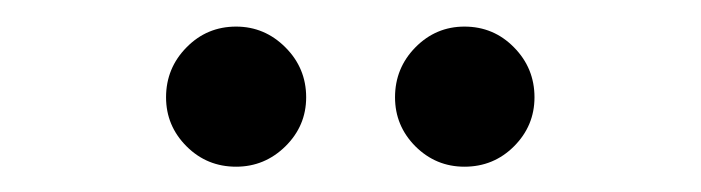

<svg xmlns="http://www.w3.org/2000/svg" viewBox="-20 -972 540 148"><path d="M338 -843.5Q316 -843.5 300.2 -859.2Q284.5 -875 284.5 -897Q284.5 -919.5 300.2 -935.5Q316 -951.5 338 -951.5Q360.5 -951.5 376.2 -935.5Q392 -919.5 392 -897Q392 -875 376.2 -859.2Q360.5 -843.5 338 -843.5ZM162 -843.5Q139.5 -843.5 123.8 -859.2Q108 -875 108 -897Q108 -919.5 123.8 -935.5Q139.5 -951.5 162 -951.5Q184 -951.5 200 -935.5Q216 -919.5 216 -897Q216 -875 200 -859.2Q184 -843.5 162 -843.5Z"/></svg>

Font: Bodoni Moda SemiBold
Style: Regular
Weight: 600
Designer: Owen Earl
Foundry: indestructible type
Version: Version 2.005; ttfautohint (v1.8.4.7-5d5b)